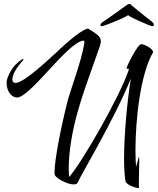

<svg xmlns="http://www.w3.org/2000/svg" viewBox="-20 -916 790 961"><path d="M487 -785C492 -785 500 -787 510 -791C529 -798 596 -823 621 -840C644 -823 707 -798 723 -791C733 -787 740 -785 744 -785C748 -785 750 -788 750 -793C750 -793 750 -794 750 -794C750 -797 747 -802 741 -807C731 -814 646 -882 639 -889C638 -892 632 -896 627 -896C622 -896 617 -892 612 -889C604 -883 508 -814 496 -807C489 -802 484 -798 483 -793C483 -788 484 -785 487 -785ZM672 25C675 25 676 25 676 24C675 21 675 12 675 1C675 -32 677 -90 677 -115C677 -126 676 -131 675 -131C674 -131 668 -102 661 -82C659 -106 658 -133 658 -163C658 -319 683 -546 746 -654V-656C746 -672 702 -695 687 -695C668 -695 613 -581 613 -574C613 -572 617 -571 626 -571C582 -435 388 -99 326 -30C325 -43 324 -58 324 -73C324 -152 339 -257 375 -378C405 -483 480 -679 483 -696C484 -701 485 -706 485 -709C485 -734 461 -748 421 -773C395 -771 325 -714 266 -657C239 -634 103 -501 58 -501C47 -501 42 -507 42 -519C42 -538 57 -570 86 -603C94 -612 98 -618 98 -620C98 -621 97 -621 96 -621C95 -621 92 -620 89 -618C64 -602 46 -582 33 -559C20 -536 13 -517 13 -503C13 -459 37 -428 66 -428C97 -428 161 -496 227 -568C293 -640 359 -709 398 -713C401 -708 403 -710 403 -707C403 -707 402 -701 400 -689C387 -611 334 -467 321 -421C286 -285 253 -116 253 -55C253 -50 253 -45 254 -42C256 -26 315 7 348 7C361 7 368 3 371 -6C378 -29 549 -311 635 -523C617 -412 601 -244 601 -123C601 -79 603 -41 608 -10C612 10 659 25 672 25Z"/></svg>

Font: Comforter
Style: Regular
Weight: 400
Designer: Robert E. Leuschke
Foundry: Robert E. Leuschke
Version: Version 1.013; ttfautohint (v1.8.3)